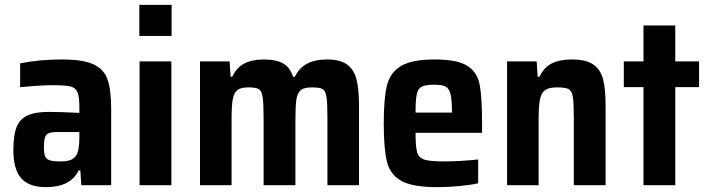

<svg xmlns="http://www.w3.org/2000/svg" viewBox="-20 -763 2919 791"><path d="M35 -145Q35 -205 48 -238.5Q61 -272 92.5 -287Q124 -302 181 -302Q225 -302 307 -298V-320Q307 -365 299 -383.5Q291 -402 269.5 -407Q248 -412 195 -412Q168 -412 130 -409.5Q92 -407 63 -404V-502Q143 -518 236 -518Q323 -518 366 -497.5Q409 -477 423.5 -434.5Q438 -392 438 -312V0H315L311 -61H304Q271 8 169 8Q100 8 67.5 -28.5Q35 -65 35 -145ZM294 -123Q307 -142 307 -198V-219H218Q193 -219 181.5 -214.5Q170 -210 165.5 -197.5Q161 -185 161 -157Q161 -131 166 -119Q171 -107 185 -102.5Q199 -98 229 -98Q254 -98 269.5 -103.5Q285 -109 294 -123Z M554 -615V-743H687V-615ZM555 0V-510H686V0Z M804 -510H926L930 -447H937Q954 -484 986 -501Q1018 -518 1066 -518Q1119 -518 1147.5 -501Q1176 -484 1187 -447H1195Q1228 -518 1327 -518Q1381 -518 1409.5 -497.5Q1438 -477 1448.5 -436.5Q1459 -396 1459 -328V0H1329V-274Q1329 -338 1325 -363.5Q1321 -389 1309 -396Q1297 -403 1265 -403Q1233 -403 1219 -391.5Q1205 -380 1201 -352.5Q1197 -325 1197 -264V0H1066V-274Q1066 -338 1062 -363.5Q1058 -389 1046 -396Q1034 -403 1003 -403Q971 -403 957 -391Q943 -379 938.5 -351.5Q934 -324 934 -264V0H804Z M1966 -216H1692Q1692 -158 1698.5 -135.5Q1705 -113 1728 -105.5Q1751 -98 1811 -98Q1873 -98 1950 -106V-8Q1920 -1 1872.5 3.5Q1825 8 1781 8Q1680 8 1634 -17.5Q1588 -43 1574.5 -95.5Q1561 -148 1561 -254Q1561 -357 1574 -410.5Q1587 -464 1632 -491Q1677 -518 1771 -518Q1864 -518 1905 -492Q1946 -466 1956 -415Q1966 -364 1966 -254ZM1692 -299H1842Q1842 -352 1836 -375.5Q1830 -399 1815.5 -406.5Q1801 -414 1769 -414Q1733 -414 1717.5 -406Q1702 -398 1697 -375Q1692 -352 1692 -299Z M2069 -510H2191L2195 -447H2203Q2220 -485 2253 -501.5Q2286 -518 2336 -518Q2394 -518 2424 -497.5Q2454 -477 2464.5 -436.5Q2475 -396 2475 -326V0H2344V-274Q2344 -339 2340 -364Q2336 -389 2322.5 -396Q2309 -403 2275 -403Q2240 -403 2224.5 -391Q2209 -379 2204 -351Q2199 -323 2199 -264V0H2069Z M2631 0V-404H2550V-510H2631V-658H2762V-510H2860V-404H2762V0Z"/></svg>

Font: Saira Semi Condensed SemiBold
Style: Regular
Weight: 600
Width: 4
Designer: Hector Gatti with collaboration of the Omnibus-Type team
Foundry: Omnibus-Type
Version: Version 1.001; ttfautohint (v1.8)